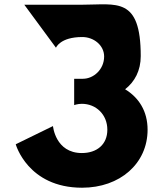

<svg xmlns="http://www.w3.org/2000/svg" viewBox="-20 -862 763 897"><path d="M241.5 -639C241.5 -639 260.5 -689 364.5 -689C417.5 -689 466.5 -651 466.5 -598C466.5 -538 417.5 -494 367.5 -494H326.5V-371C326.5 -371 342.5 -377 362.5 -377C428.5 -377 481.5 -327 481.5 -256C481.5 -186 431.5 -147 362.5 -147C238.5 -147 227.5 -273 227.5 -273L53.5 -188C53.5 -188 109.5 15 363.5 15C540.5 15 669.5 -98 669.5 -256C669.5 -343 628.5 -406 564.5 -445C609.5 -480 637.5 -532 637.5 -600C637.5 -879 523.5 -840 366.5 -840H93.5Z"/></svg>

Font: Sztylet
Style: Bd
Weight: 700
Foundry: Cannot Into Space Fonts, PlusOne Fonts
Version: Version 0.12